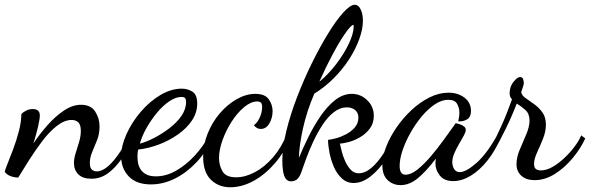

<svg xmlns="http://www.w3.org/2000/svg" viewBox="-58 -734 2489 810"><path d="M328 20Q291 20 272.5 1.5Q254 -17 254 -46Q254 -66 261.5 -89Q269 -112 276 -136Q283 -160 283 -182Q283 -208 272 -218Q261 -228 245 -228Q214 -228 182 -203Q150 -178 120.5 -139Q91 -100 65 -59Q39 -18 19 15Q2 15 -13.5 9Q-29 3 -38 -9Q-38 -14 -27.5 -40Q-17 -66 -3 -103Q11 -140 21.5 -180Q32 -220 32 -252Q38 -260 51.5 -267Q65 -274 80 -274Q110 -274 110 -247Q110 -232 102.5 -199.5Q95 -167 83 -129Q109 -168 142 -205.5Q175 -243 211.5 -267.5Q248 -292 284 -292Q325 -292 343.5 -263.5Q362 -235 362 -201Q362 -170 352 -144Q342 -118 331.5 -94Q321 -70 321 -46Q321 -26 329.5 -18.5Q338 -11 349 -11Q374 -11 399.5 -34Q425 -57 448.5 -93Q472 -129 490 -166L503 -152Q482 -103 455.5 -64.5Q429 -26 397.5 -3Q366 20 328 20Z M579 44Q517 44 485 10Q453 -24 453 -74Q453 -118 475.5 -168Q498 -218 535.5 -262Q573 -306 618.5 -333Q664 -360 709 -360Q733 -360 753.5 -347.5Q774 -335 774 -297Q774 -259 752 -226Q730 -193 693 -167Q656 -141 612.5 -124.5Q569 -108 525 -103Q523 -95 522.5 -87.5Q522 -80 522 -72Q522 -60 524.5 -46Q527 -32 535.5 -19Q544 -6 559.5 2Q575 10 600 10Q643 10 685 -14Q727 -38 763.5 -77.5Q800 -117 825 -165L840 -154Q813 -94 771 -49.5Q729 -5 679.5 19.5Q630 44 579 44ZM532 -128Q559 -135 592 -152Q625 -169 656 -192.5Q687 -216 707 -244.5Q727 -273 727 -304Q727 -315 723 -320Q719 -325 707 -325Q684 -325 657.5 -307.5Q631 -290 606.5 -261Q582 -232 562 -197.5Q542 -163 532 -128Z M913 56Q864 56 831.5 24Q799 -8 799 -73Q799 -123 818 -170.5Q837 -218 869 -255.5Q901 -293 940.5 -315.5Q980 -338 1019 -338Q1060 -338 1076 -315Q1092 -292 1092 -265Q1092 -237 1078.5 -213.5Q1065 -190 1042 -190Q1025 -190 1013 -206Q1026 -214 1037 -236.5Q1048 -259 1048 -284Q1048 -294 1043.5 -300Q1039 -306 1027 -306Q1001 -306 972.5 -282.5Q944 -259 920 -222Q896 -185 881 -143.5Q866 -102 866 -67Q866 -37 880.5 -11.5Q895 14 938 14Q977 14 1018 -8Q1059 -30 1094 -70.5Q1129 -111 1151 -166L1166 -154Q1143 -93 1102 -45.5Q1061 2 1012 29Q963 56 913 56Z M1434 38Q1405 38 1384 18.5Q1363 -1 1350.5 -30Q1338 -59 1332 -90Q1326 -121 1326 -144Q1338 -145 1359 -150.5Q1380 -156 1402 -167.5Q1424 -179 1439 -196.5Q1454 -214 1454 -238Q1454 -258 1440.5 -269.5Q1427 -281 1406 -281Q1376 -281 1350 -260.5Q1324 -240 1302.5 -207Q1281 -174 1263.5 -136.5Q1246 -99 1233.5 -64.5Q1221 -30 1213 -7Q1205 15 1194.5 23Q1184 31 1170 31Q1156 31 1148 20.5Q1140 10 1136.5 -10Q1133 -30 1133 -57Q1133 -112 1150 -181.5Q1167 -251 1195.5 -325Q1224 -399 1258 -468Q1292 -537 1326.5 -593Q1361 -649 1390.5 -681.5Q1420 -714 1439 -714Q1454 -714 1463.5 -694.5Q1473 -675 1473 -646Q1473 -612 1458 -570Q1443 -528 1415.5 -485Q1388 -442 1350 -404Q1312 -366 1268 -339Q1236 -264 1220 -191.5Q1204 -119 1203 -68Q1220 -109 1242.5 -155Q1265 -201 1293.5 -243Q1322 -285 1355.5 -311.5Q1389 -338 1426 -338Q1464 -338 1491.5 -311Q1519 -284 1519 -246Q1519 -214 1502.5 -192Q1486 -170 1462.5 -156Q1439 -142 1415.5 -135.5Q1392 -129 1376 -128Q1378 -119 1383 -98Q1388 -77 1397.5 -55.5Q1407 -34 1421 -18.5Q1435 -3 1455 -3Q1482 -3 1508.5 -25.5Q1535 -48 1559 -85Q1583 -122 1603 -168L1614 -156Q1599 -106 1570 -62Q1541 -18 1505.5 10Q1470 38 1434 38ZM1289 -389Q1328 -421 1361 -464.5Q1394 -508 1414 -550.5Q1434 -593 1434 -622Q1434 -625 1434 -626.5Q1434 -628 1432 -629Q1422 -627 1398.5 -593.5Q1375 -560 1346 -506Q1317 -452 1289 -389Z M1632 47Q1600 47 1577.5 26Q1555 5 1555 -38Q1555 -73 1571 -114.5Q1587 -156 1615 -196.5Q1643 -237 1678.5 -270Q1714 -303 1754 -323Q1794 -343 1834 -343Q1874 -343 1901.5 -322Q1929 -301 1929 -266Q1929 -241 1913.5 -231Q1898 -221 1875 -222Q1877 -231 1878.5 -240Q1880 -249 1880 -258Q1880 -280 1870 -296.5Q1860 -313 1833 -313Q1805 -313 1776 -293.5Q1747 -274 1720.5 -242Q1694 -210 1673 -172.5Q1652 -135 1640 -99Q1628 -63 1628 -34Q1628 3 1653 3Q1676 3 1703.5 -19Q1731 -41 1759.5 -74.5Q1788 -108 1814 -144Q1840 -180 1860 -208Q1863 -214 1866 -214Q1871 -213 1881 -210Q1891 -207 1899 -201Q1907 -195 1907 -186Q1907 -177 1898.5 -161.5Q1890 -146 1878.5 -126.5Q1867 -107 1858.5 -87Q1850 -67 1850 -50Q1850 -35 1857.5 -21.5Q1865 -8 1882 -8Q1908 -8 1952 -46.5Q1996 -85 2041 -166L2054 -153Q2032 -99 1999 -57.5Q1966 -16 1928.5 7Q1891 30 1854 30Q1816 30 1797.5 6.5Q1779 -17 1779 -44Q1779 -49 1779.5 -54Q1780 -59 1781 -65Q1739 -10 1704 18.5Q1669 47 1632 47Z M2197 26Q2162 26 2141.5 7.5Q2121 -11 2121 -41Q2121 -71 2135 -103.5Q2149 -136 2162.5 -168Q2176 -200 2176 -225Q2176 -254 2159 -269.5Q2142 -285 2122 -297Q2100 -240 2074 -187.5Q2048 -135 2032 -107L2021 -128Q2035 -154 2057.5 -203.5Q2080 -253 2102 -315Q2092 -325 2092 -340Q2092 -369 2108.5 -389Q2125 -409 2135 -409Q2147 -409 2149.5 -398.5Q2152 -388 2152 -383Q2152 -378 2147 -364Q2142 -350 2141 -346Q2142 -333 2157.5 -321.5Q2173 -310 2193.5 -296Q2214 -282 2229.5 -261Q2245 -240 2245 -208Q2245 -179 2232.5 -148Q2220 -117 2207.5 -90Q2195 -63 2195 -42Q2195 -26 2203.5 -20.5Q2212 -15 2223 -15Q2247 -15 2272.5 -29.5Q2298 -44 2322.5 -67Q2347 -90 2366 -115.5Q2385 -141 2394 -163L2411 -150Q2392 -108 2358 -67Q2324 -26 2282.5 0Q2241 26 2197 26Z"/></svg>

Font: Dancing Script Medium
Style: Regular
Weight: 500
Designer: Pablo Impallari
Foundry: Pablo Impallari
Version: Version 2.000